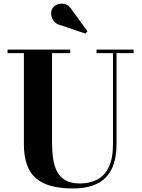

<svg xmlns="http://www.w3.org/2000/svg" viewBox="-20 -1023 780 1057"><path d="M715.5 -750V-730.5H621.5V-230Q621.5 -106.5 562.5 -46Q503.5 14.5 381.5 14.5Q240.5 14.5 176 -43Q111.5 -100.5 111.5 -230V-730.5H21.5V-750H366.5V-730.5H266.5V-240Q266.5 -190.5 272.5 -149Q278.5 -107.5 295 -77Q311.5 -46.5 341.8 -29.8Q372 -13 420 -13Q474.5 -13 515.5 -34.5Q556.5 -56 579.2 -103.8Q602 -151.5 602 -230V-730.5H511.5V-750ZM450.5 -838 314.5 -884Q290.5 -889.5 277 -906Q263.5 -922.5 261.5 -942.8Q259.5 -963 270 -979Q279.5 -993 298.5 -999.5Q317.5 -1006 338.5 -1000.2Q359.5 -994.5 374.5 -970.5L461 -851Z"/></svg>

Font: Bodoni Moda SC 11pt
Style: Bold
Weight: 700
Version: Version 2.005